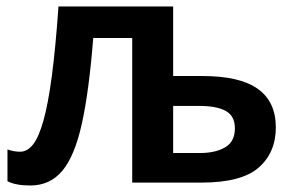

<svg xmlns="http://www.w3.org/2000/svg" viewBox="-20 -562 911 591"><path d="M513 -542V-328H603Q718 -328 773.5 -288.5Q829 -249 829 -170Q829 -92 776 -46Q723 0 601 0H387V-445H267Q254 -281 232 -181.5Q210 -82 172 -36.5Q134 9 73 9Q29 9 3 -4V-102Q22 -95 42 -95Q64 -95 81.5 -117Q99 -139 113.5 -190Q128 -241 139.5 -327.5Q151 -414 160 -542ZM593 -236H513V-91H596Q643 -91 673 -108.5Q703 -126 703 -167Q703 -205 675 -220.5Q647 -236 593 -236Z"/></svg>

Font: Noto Sans SemiBold
Style: Regular
Weight: 600
Designer: Monotype Design Team
Foundry: Monotype Imaging Inc.
Version: Version 2.007